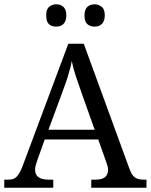

<svg xmlns="http://www.w3.org/2000/svg" viewBox="-20 -883 709 903"><path d="M190.4 -227.1 154.3 -126Q150.4 -115.2 147.7 -104.2Q145 -93.3 145 -85.4Q145 -60.5 161.4 -49.3Q177.7 -38.1 209.5 -38.1H230.5V0H0V-38.1H17.1Q31.2 -38.1 41 -41Q50.8 -43.9 59.1 -52.7Q67.4 -61.5 74.7 -75.7Q82 -89.8 90.3 -112.8L301.3 -677.2H374L588.9 -88.9Q594.2 -74.7 600.1 -64.5Q606 -54.2 614.3 -48.6Q622.6 -43 632.3 -40.5Q642.1 -38.1 657.2 -38.1H668.9V0H409.2V-38.1H430.2Q488.3 -38.1 488.3 -85Q488.3 -92.3 486.1 -100.8Q483.9 -109.4 480 -120.1L441.9 -227.1ZM365.7 -440.4Q351.1 -482.4 338.4 -519.3Q325.7 -556.2 317.4 -596.2Q314 -573.7 308.8 -557.4Q303.7 -541 299.3 -524.9Q294.9 -508.8 288.1 -490.5Q281.2 -472.2 273.4 -449.7L208 -272.9H425.3ZM197.3 -810.1Q197.3 -825.7 200.7 -835.4Q204.1 -845.2 210.9 -850.8Q217.8 -856.4 226.1 -859.6Q234.4 -862.8 243.7 -862.8Q254.9 -862.8 263.2 -859.9Q271.5 -856.9 277.8 -851.1Q284.2 -845.2 288.1 -835.4Q292 -825.7 292 -810.1Q292 -796.4 288.1 -786.1Q284.2 -775.9 277.8 -769.8Q271.5 -763.7 263.2 -760.7Q254.9 -757.8 243.7 -757.8Q223.1 -757.8 210.2 -769.3Q197.3 -780.8 197.3 -810.1ZM377.4 -810.1Q377.4 -825.7 381.1 -835.4Q384.8 -845.2 390.9 -850.8Q397 -856.4 405.8 -859.6Q414.6 -862.8 425.3 -862.8Q434.6 -862.8 443.4 -859.6Q452.1 -856.4 458.7 -850.8Q465.3 -845.2 469 -835.4Q472.7 -825.7 472.7 -810.1Q472.7 -796.4 469 -786.1Q465.3 -775.9 458.7 -769.8Q452.1 -763.7 443.4 -760.7Q434.6 -757.8 425.3 -757.8Q404.3 -757.8 390.9 -769.3Q377.4 -780.8 377.4 -810.1Z"/></svg>

Font: MUA Office
Style: Regular
Weight: 400
Designer: Khon Soe Zaw Thu
Foundry: Myanmar Unicode
Version: Version 2.10 June 24, 2017